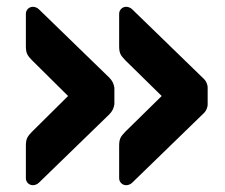

<svg xmlns="http://www.w3.org/2000/svg" viewBox="-20 -611 661 564"><path d="M351 -67Q342 -67 336 -73Q330 -79 330 -88V-183Q330 -198 334 -206Q338 -214 348 -224L455 -329L348 -434Q338 -444 334 -452Q330 -460 330 -475V-570Q330 -579 336 -585Q342 -591 351 -591Q354 -591 359 -589.5Q364 -588 369 -583L575 -383Q583 -376 586.5 -368.5Q590 -361 590 -353V-305Q590 -297 586.5 -289.5Q583 -282 575 -275L369 -75Q364 -70 359 -68.5Q354 -67 351 -67ZM77 -67Q68 -67 62 -73Q56 -79 56 -88V-183Q56 -198 60 -206Q64 -214 74 -224L180 -329L74 -434Q64 -444 60 -452Q56 -460 56 -475V-570Q56 -579 62 -585Q68 -591 77 -591Q80 -591 85 -589.5Q90 -588 95 -583L301 -383Q308 -376 311.5 -368.5Q315 -361 316 -353V-305Q315 -297 311.5 -289.5Q308 -282 301 -275L95 -75Q90 -70 85 -68.5Q80 -67 77 -67Z"/></svg>

Font: Rubik Light
Style: Bold
Weight: 700
Version: Version 2.104